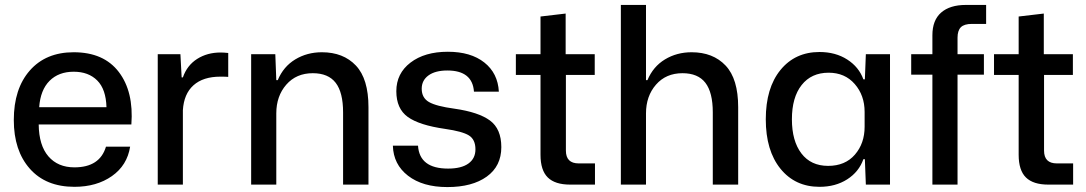

<svg xmlns="http://www.w3.org/2000/svg" viewBox="-20 -749 4407 779"><path d="M282 9Q166 9 101 -64.5Q36 -138 36 -262Q36 -389 101 -463Q166 -537 279 -537Q401 -537 462 -457Q523 -377 513 -244H137Q138 -159 176.5 -114.5Q215 -70 282 -70Q385 -70 410 -154H508Q496 -78 434 -34.5Q372 9 282 9ZM139 -314H412Q410 -387 374.5 -422.5Q339 -458 279 -458Q218 -458 181 -421Q144 -384 139 -314Z M620 0V-529H712L717 -435H722Q739 -484 780 -510Q821 -536 875 -536Q888 -536 906 -534V-437Q898 -438 874 -438Q804 -438 765 -403Q726 -368 722 -302V0Z M999 0V-529H1097L1101 -424H1107Q1130 -479 1178 -508Q1226 -537 1286 -537Q1373 -537 1424 -483Q1475 -429 1475 -314V0H1372V-293Q1372 -374 1342 -413Q1312 -452 1249 -452Q1182 -452 1141.5 -405.5Q1101 -359 1101 -289V0Z M1795 10Q1695 10 1635.5 -36Q1576 -82 1574 -158H1676Q1682 -65 1798 -65Q1852 -65 1880.5 -85.5Q1909 -106 1909 -143Q1909 -183 1882.5 -199.5Q1856 -216 1786 -226Q1681 -241 1634.5 -274.5Q1588 -308 1588 -379Q1588 -451 1645.5 -495Q1703 -539 1797 -539Q1890 -539 1945 -495.5Q2000 -452 2004 -377H1903Q1897 -463 1795 -463Q1746 -463 1718.5 -443Q1691 -423 1691 -389Q1691 -352 1720.5 -335Q1750 -318 1824 -308Q1922 -294 1968 -260Q2014 -226 2014 -152Q2014 -75 1955 -32.5Q1896 10 1795 10Z M2293 0Q2232 0 2202.5 -29Q2173 -58 2173 -121V-445H2073V-529H2173V-682L2275 -694V-529H2393V-445H2276V-138Q2276 -86 2328 -86H2394V0Z M2499 0V-729H2601V-424H2607Q2630 -479 2678 -508Q2726 -537 2786 -537Q2873 -537 2924 -483Q2975 -429 2975 -314V0H2872V-293Q2872 -374 2842 -413Q2812 -452 2749 -452Q2682 -452 2641.5 -405.5Q2601 -359 2601 -289V0Z M3305 9Q3206 9 3146.5 -64.5Q3087 -138 3087 -265Q3087 -392 3146.5 -465Q3206 -538 3305 -538Q3370 -538 3417.5 -507.5Q3465 -477 3483 -427H3489L3493 -529H3591V0H3493L3489 -103H3483Q3465 -52 3417.5 -21.5Q3370 9 3305 9ZM3340 -76Q3409 -76 3448.5 -121.5Q3488 -167 3488 -235V-295Q3488 -362 3448 -408Q3408 -454 3342 -454Q3272 -454 3232.5 -404Q3193 -354 3193 -265Q3193 -177 3231.5 -126.5Q3270 -76 3340 -76Z M3763 0V-446H3677V-529H3763V-606Q3763 -667 3798.5 -698Q3834 -729 3899 -729H3981V-652H3923Q3892 -652 3878.5 -638.5Q3865 -625 3865 -596V-529H3972V-446H3865V0Z M4233 0Q4172 0 4142.5 -29Q4113 -58 4113 -121V-445H4013V-529H4113V-682L4215 -694V-529H4333V-445H4216V-138Q4216 -86 4268 -86H4334V0Z"/></svg>

Font: Mona Sans Medium
Style: Regular
Weight: 500
Designer: Deni Anggara
Foundry: GitHub
Version: Version 2.000;Glyphs 3.2.3 (3260)